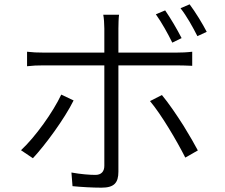

<svg xmlns="http://www.w3.org/2000/svg" viewBox="-20 -831 1040 887"><path d="M935 -684C916 -721 883 -775 856 -811L814 -793C843 -756 870 -707 892 -664L935 -684ZM819 -655C798 -696 768 -747 743 -783L700 -765C727 -727 756 -675 776 -634L819 -655ZM527 -38V-529H795C819 -529 842 -528 868 -527V-592C843 -589 817 -588 794 -588H527V-699C527 -720 528 -749 530 -763H457C460 -749 462 -720 462 -699V-588H182C150 -588 133 -589 105 -592V-525C131 -528 152 -529 182 -529H462V-422V-416V-298V-291V-233V-226V-189V-183V-155V-149V-129V-124V-106V-102V-90V-86V-77V-74V-69C462 -68 462 -66 462 -65C462 -39 448 -23 421 -23C395 -23 354 -26 310 -34L315 29C354 33 408 36 449 36C507 36 527 14 527 -38ZM320 -367 263 -394C225 -313 143 -198 77 -137L132 -100C189 -161 278 -282 320 -367ZM894 -136C878 -166 857 -203 834 -240L828 -250C795 -302 758 -356 728 -392L673 -364C726 -301 797 -180 836 -103L894 -136Z"/></svg>

Font: Glow Sans SC Normal
Style: Regular
Weight: 400
Designer: Ryoko NISHIZUKA (kana, bopomofo & ideographs); Paul D. Hunt (Latin, Greek & Cyrillic); Sandoll Communications, Soo-young
Version: Version 0.93